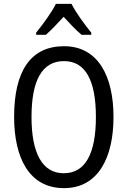

<svg xmlns="http://www.w3.org/2000/svg" viewBox="-20 -963 659 993"><path d="M350 -943H269C248 -900 204 -840 167 -794V-783H217C244 -806 277 -841 309 -876C341 -841 372 -808 402 -783H452V-794C418 -836 372 -898 350 -943ZM567 -358C567 -568 488 -724 311 -724C139 -724 53 -596 53 -359C53 -151 128 10 311 10C488 10 567 -148 567 -358ZM143 -358C143 -546 197 -647 311 -647C422 -647 476 -547 476 -358C476 -168 421 -67 310 -67C199 -67 143 -170 143 -358Z"/></svg>

Font: Noto Sans Devanagari UI Condensed
Style: Regular
Weight: 400
Width: 3
Designer: Jelle Bosma - Monotype Design Team
Foundry: Monotype Imaging Inc.
Version: Version 2.004